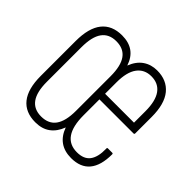

<svg xmlns="http://www.w3.org/2000/svg" viewBox="-127 -626 770 770"><g transform="rotate(45 258.0 -240.5)"><path d="M160 6Q103 6 73.5 -31Q44 -68 44 -141V-339Q44 -413 73.5 -450Q103 -487 160 -487Q198 -487 223 -469.5Q248 -452 260 -416Q274 -452 299.5 -469.5Q325 -487 359 -487Q414 -487 444.5 -450Q475 -413 475 -339V-246Q475 -241 470 -241H277V-151Q277 -89 298.5 -58Q320 -27 363 -27Q402 -27 419.5 -50.5Q437 -74 436 -120Q435 -126 440 -126H465Q469 -126 469 -121Q469 -58 442.5 -26Q416 6 363 6Q325 6 299.5 -12Q274 -30 261 -66Q248 -31 223 -12.5Q198 6 160 6ZM160 -27Q202 -27 222.5 -55.5Q243 -84 243 -142V-338Q243 -397 222.5 -425.5Q202 -454 160 -454Q119 -454 98.5 -425.5Q78 -397 78 -338V-142Q78 -84 98.5 -55.5Q119 -27 160 -27ZM277 -273H441V-338Q441 -396 420 -425Q399 -454 359 -454Q320 -454 298.5 -425Q277 -396 277 -338Z"/></g></svg>

Font: Sofia Sans Extra Condensed ExtraLight
Style: Regular
Weight: 250
Designer: Botio Nikoltchev, Ani Petrova
Foundry: lettersoup
Version: Version 4.101